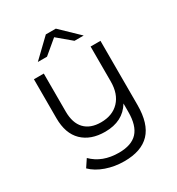

<svg xmlns="http://www.w3.org/2000/svg" viewBox="-215 -864 1102 1197"><g transform="rotate(-30 336.5 -266.0)"><path d="M334 -690 235 -607H169L298 -731H370L499 -607H433ZM502 -526H573V-64Q573 70 512 134.5Q451 199 328 199Q259 199 197.5 177.5Q136 156 98 118L134 64Q206 136 325 136Q416 136 459 89.5Q502 43 502 -55V-116Q444 -20 316 -20Q213 -20 153.5 -77.5Q94 -135 94 -246V-526H165V-253Q165 -170 206 -127Q247 -84 323 -84Q406 -84 454 -134.5Q502 -185 502 -275Z"/></g></svg>

Font: Montserrat Alternates
Style: Regular
Weight: 400
Designer: Julieta Ulanovsky
Foundry: Julieta Ulanovsky
Version: Version 7.200;PS 007.200;hotconv 1.0.88;makeotf.lib2.5.64775